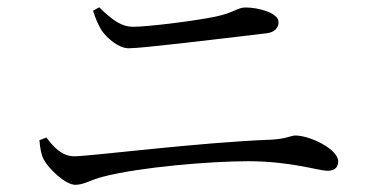

<svg xmlns="http://www.w3.org/2000/svg" viewBox="-20 -626 1040 537"><path d="M190.9 -109.1C214.6 -109.1 231.6 -122.5 269 -132C371.8 -158.5 566.1 -175.1 674.1 -175.1C793.4 -175.1 870.5 -148.4 896 -148.4C915 -148.4 925.9 -157.2 925.9 -174.4C925.9 -208.9 846.9 -247 806.1 -247C793.6 -247 781.2 -237.6 737.8 -235.3C538.1 -228 232.1 -188.9 187.9 -188.9C153.1 -188.9 130.5 -214.2 109.6 -241.4L90.3 -233.8C92.6 -207.5 95.6 -192.5 102.9 -178.8C114.5 -157 161.1 -109.1 190.9 -109.1ZM340.3 -491C376.5 -491 561.7 -513.5 726 -533C748.2 -535.8 759.1 -548 759.1 -564.1C759.1 -589.7 703.6 -605.1 667 -605.1C643.2 -605.1 637.3 -590.7 579.5 -578.8C517.2 -566.5 393.7 -551.1 351.4 -551.1C321.4 -551.1 295.7 -568 257.5 -605.6L240.2 -596C248.3 -570.8 255.2 -555.8 265.1 -539.5C281.9 -517.1 312.1 -491 340.3 -491Z"/></svg>

Font: Source Han Serif CN VF
Style: Regular
Weight: 250
Designer: Ryoko NISHIZUKA 西塚涼子 (kana & ideographs); Frank Grießhammer (Latin, Greek & Cyrillic); Wenlong ZHANG 张文龙 (bopomofo); San
Foundry: Adobe
Version: Version 2.002;hotconv 1.1.0;makeotfexe 2.6.0